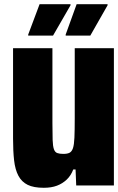

<svg xmlns="http://www.w3.org/2000/svg" viewBox="-20 -811 561 912"><path d="M188 81Q140 81 111.5 67Q83 53 67.5 24Q52 -5 47 -49Q42 -93 42 -153V-582H229V-227Q229 -176 230 -146.5Q231 -117 236 -102.5Q241 -88 252 -84Q263 -80 281 -80Q300 -80 310.5 -85.5Q321 -91 326.5 -107Q332 -123 333.5 -157.5Q335 -192 335 -249V-582H521V70H342L339 -6H328Q317 23 297 42Q277 61 250.5 71Q224 81 188 81ZM114 -642V-647L168 -791H315V-786L232 -642ZM292 -642V-647L344 -791H491V-786L409 -642Z"/></svg>

Font: Farlight84_Sys_V01
Style: Bold
Weight: 700
Designer: Monotype Design Team, Nadine Chahine and Nizar Qandah
Foundry: Monotype Imaging Inc.
Version: Version 2.004;October 31, 2024;FontCreator 14.0.0.2814 64-bi